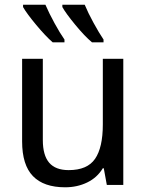

<svg xmlns="http://www.w3.org/2000/svg" viewBox="-20 -786 623 816"><path d="M504 0H434L421 -71H417Q393 -31 350.5 -10.5Q308 10 257 10Q166 10 120 -37.5Q74 -85 74 -185V-536H162V-191Q162 -126 189 -94.5Q216 -63 272 -63Q351 -63 384 -111Q417 -159 417 -257V-536H504ZM254 -618V-606H204Q174 -632 134 -680Q94 -728 78 -756V-766H173Q189 -729 212 -687Q235 -645 254 -618ZM420 -618V-606H371Q340 -632 300 -680.5Q260 -729 245 -756V-766H340Q354 -732 377.5 -689Q401 -646 420 -618Z"/></svg>

Font: Noto Sans Display
Style: Regular
Weight: 400
Designer: Monotype Design team
Foundry: Monotype Imaging Inc.
Version: Version 1.000